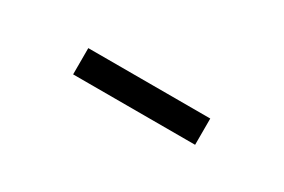

<svg xmlns="http://www.w3.org/2000/svg" viewBox="-4 -767 594 402"><g transform="rotate(30 293.0 -565.5)"><path d="M145.5 -596.7H440.4V-533.2H145.5Z"/></g></svg>

Font: Crimson Pro ExtraLight SemiBold
Style: Regular
Weight: 600
Version: Version 1.002